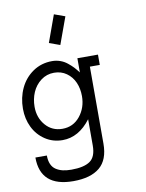

<svg xmlns="http://www.w3.org/2000/svg" viewBox="-108 -839 900 1184"><g transform="rotate(-10 342.5 -247.0)"><path d="M313.5 -763.7 381.3 -739.3 319.8 -570.3 252.4 -594.7ZM254.4 198.7Q333 198.7 371.1 172.1Q409.2 145.5 409.2 74.7V-89.8Q334 9.8 232.9 9.8Q171.9 9.8 123.8 -22.2Q75.7 -54.2 50 -106.9Q24.4 -159.7 24.4 -222.7Q24.4 -292.5 52 -351.1Q79.6 -409.7 132.1 -445.6Q184.6 -481.4 252 -481.4Q278.3 -481.4 302.5 -472.9Q326.7 -464.4 346.7 -448.2Q366.7 -432.1 380.4 -417.5Q394 -402.8 409.2 -382.8V-471.7H538.1V-407.2H476.1V74.7Q476.1 176.3 419.2 223.4Q362.3 270.5 254.4 270.5Q47.9 270.5 47.9 86.4H119.6Q119.6 118.7 129.6 141.1Q139.6 163.6 158.7 175.8Q177.7 188 200.9 193.4Q224.1 198.7 254.4 198.7ZM97.2 -222.2Q97.2 -153.8 138.2 -106.4Q179.2 -59.1 243.7 -59.1Q311.5 -59.1 354 -111.8Q396.5 -164.6 396.5 -237.3Q396.5 -284.2 379.6 -322.8Q362.8 -361.3 329.3 -385Q295.9 -408.7 251.5 -408.7Q205.1 -408.7 169.2 -381.6Q133.3 -354.5 115.2 -312.5Q97.2 -270.5 97.2 -222.2Z"/></g></svg>

Font: Eligible
Style: Regular
Weight: 500
Version: Version 1.1